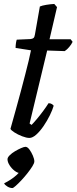

<svg xmlns="http://www.w3.org/2000/svg" viewBox="-20 -699 388 973"><path d="M129 0Q114 0 92 -8.5Q70 -17 53 -28Q36 -39 33 -46Q47 -96 60.5 -144.5Q74 -193 86 -238Q98 -283 108 -322Q118 -361 125.5 -392Q133 -423 137 -444L59 -456Q59 -469 61 -481.5Q63 -494 65 -498L134 -501Q145 -502 150 -506.5Q155 -511 157 -524L182 -666Q193 -671 214.5 -674.5Q236 -678 255 -679L269 -663L231 -500H338L348 -487Q342 -474 330.5 -460.5Q319 -447 308 -440L219 -443L130 -73L140 -66Q150 -76 166.5 -95.5Q183 -115 199.5 -137.5Q216 -160 226 -176Q236 -176 243 -171.5Q250 -167 252 -163Q246 -142 232.5 -114.5Q219 -87 201 -60.5Q183 -34 164 -17Q145 0 129 0ZM43 254Q30 254 17 246Q4 238 1 230Q19 221 35 210.5Q51 200 64 188Q77 176 85 165L81 178Q69 178 54 166.5Q39 155 28.5 138.5Q18 122 18 108Q18 99 29 88Q40 77 56 67.5Q72 58 87 51.5Q102 45 109 45Q119 45 129 58.5Q139 72 146.5 89.5Q154 107 154 119Q154 128 144 144Q134 160 119 179Q104 198 88 215Q72 232 59.5 243Q47 254 43 254Z"/></svg>

Font: Texturina Medium
Style: Italic
Weight: 500
Italic angle: -11°
Designer: Guillermo Torres Carreño
Foundry: Omnibus-Type
Version: Version 1.002